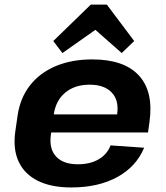

<svg xmlns="http://www.w3.org/2000/svg" viewBox="-20 -810 725 840"><path d="M291.9 10.1Q204 10.1 145.4 -19Q86.9 -48.1 61.4 -103.3Q36 -158.4 47.1 -236.1L56.9 -303.9Q67.9 -380.6 110.6 -435.7Q153.4 -490.9 223.2 -520.5Q293.1 -550.1 383.6 -550.1Q523.4 -550.1 588 -479.3Q652.6 -408.5 634 -276.9L627.6 -230.5H175.2L186.4 -309.4H514L488.7 -279.1L492.6 -311Q501.1 -371 468.8 -405.2Q436.5 -439.5 372 -439.5Q307.1 -439.5 265.4 -404.7Q223.7 -370 215.2 -308.5L202.3 -218.8Q194.4 -158.3 225.7 -124.8Q257 -91.3 320.5 -91.3Q374.9 -91.3 412 -113.3Q449.2 -135.3 463.6 -173.9L610.7 -163.7Q575.5 -80 492.5 -35Q409.5 10.1 291.9 10.1ZM213.1 -630.5 377.5 -790H447.3L567.1 -630.5L512.5 -577.9L358.1 -714.1H446.5L253.1 -577.9Z"/></svg>

Font: Pathway Extreme 8pt Thin
Style: Italic
Weight: 100
Italic angle: -8°
Designer: Eduardo Rodriguez Tunni
Foundry: Eduardo Rodriguez Tunni
Version: Version 1.000